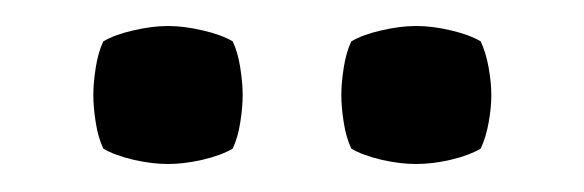

<svg xmlns="http://www.w3.org/2000/svg" viewBox="-20 -686 438 144"><path d="M50 -614.5Q50 -624 51.8 -635.2Q53.5 -646.5 57.5 -655Q66 -660 80 -663.2Q94 -666.5 106 -666.5Q118 -666.5 132 -663.2Q146 -660 154.5 -655Q158.5 -646.5 160.2 -635.2Q162 -624 162 -614.5Q162 -605.5 160.2 -594.2Q158.5 -583 154.5 -574.5Q146 -569.5 132 -566.2Q118 -563 106 -563Q94 -563 80 -566.2Q66 -569.5 57.5 -574.5Q53.5 -583 51.8 -594.2Q50 -605.5 50 -614.5ZM236 -614.5Q236 -624 237.8 -635.2Q239.5 -646.5 243.5 -655Q252 -660 266 -663.2Q280 -666.5 292 -666.5Q304.5 -666.5 318.2 -663.2Q332 -660 340.5 -655Q344.5 -646.5 346.5 -635.2Q348.5 -624 348.5 -614.5Q348.5 -605.5 346.5 -594.2Q344.5 -583 340.5 -574.5Q332 -569.5 318.2 -566.2Q304.5 -563 292 -563Q280 -563 266 -566.2Q252 -569.5 243.5 -574.5Q239.5 -583 237.8 -594.2Q236 -605.5 236 -614.5Z"/></svg>

Font: Signika
Style: Regular
Weight: 400
Designer: Anna Giedry
Foundry: Anna Giedry
Version: Version 2.001